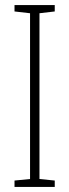

<svg xmlns="http://www.w3.org/2000/svg" viewBox="-20 -734 272 754"><path d="M195 0H37V-25L98 -31V-682L37 -689V-714H195V-689L135 -682V-31L195 -25Z"/></svg>

Font: Noto Sans Devanagari ExtraCondensed ExtraLight
Style: Regular
Weight: 200
Width: 2
Designer: Jelle Bosma - Monotype Design Team
Foundry: Monotype Imaging Inc.
Version: Version 2.004; ttfautohint (v1.8.4.7-5d5b)